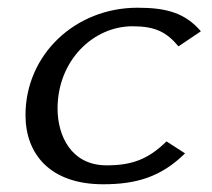

<svg xmlns="http://www.w3.org/2000/svg" viewBox="-20 -470 549 497"><path d="M46 -172C46 -71 110 7 247 7C333 7 397 -12 459 -73L411 -104C364 -58 322 -42 256 -42C164 -42 129 -119 129 -189C129 -313 221 -402 323 -402C382 -402 411 -387 442 -350L500 -389C459 -437 410 -450 336 -450C174 -450 46 -328 46 -172Z"/></svg>

Font: KpSans
Style: Italic
Weight: 400
Italic angle: -11°
Version: Version 0.66